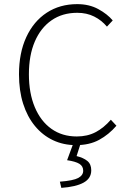

<svg xmlns="http://www.w3.org/2000/svg" viewBox="-20 -691 640 930"><path d="M348 12Q287 12 236.5 -12Q186 -36 149 -81Q112 -126 92 -189Q72 -252 72 -331Q72 -435 107.5 -511.5Q143 -588 206.5 -629.5Q270 -671 354 -671Q412 -671 456 -647Q500 -623 526 -592L498 -562Q472 -593 436 -611Q400 -629 354 -629Q282 -629 229.5 -592.5Q177 -556 148.5 -489.5Q120 -423 120 -331Q120 -240 148.5 -172Q177 -104 229 -67Q281 -30 352 -30Q403 -30 442.5 -50.5Q482 -71 517 -111L544 -82Q507 -39 460 -13.5Q413 12 348 12ZM277 219 270 189Q335 184 359 171Q383 158 383 136Q383 114 364.5 102.5Q346 91 305 85L339 -7H374L351 65Q384 73 403 88.5Q422 104 422 134Q422 173 385 193.5Q348 214 277 219Z"/></svg>

Font: Source Code Pro ExtraLight Light
Style: Regular
Weight: 300
Monospace: yes
Version: Version 1.018;hotconv 1.0.116;makeotfexe 2.5.65601